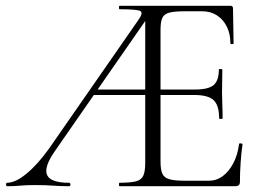

<svg xmlns="http://www.w3.org/2000/svg" viewBox="-20 -645 911 665"><path d="M5 0Q1 0 1 -6Q1 -12 5 -12Q34 -12 73 -44.5Q112 -77 151 -132L458 -574Q477 -600 466.5 -606.5Q456 -613 394 -613Q392 -613 392 -619Q392 -625 394 -625H778Q787 -625 787 -616L789 -495Q789 -492 783.5 -492Q778 -492 778 -495Q778 -528 765.5 -553Q753 -578 731 -592Q709 -606 680 -606H622Q586 -606 567.5 -601.5Q549 -597 542.5 -583.5Q536 -570 536 -543V-85Q536 -57 542.5 -43Q549 -29 567.5 -24Q586 -19 622 -19H703Q730 -19 751.5 -35Q773 -51 788 -79.5Q803 -108 808 -146Q808 -149 814 -148.5Q820 -148 820 -145Q816 -119 813.5 -82.5Q811 -46 811 -15Q811 0 795 0H394Q392 0 392 -6Q392 -12 394 -12Q432 -12 451 -17Q470 -22 476.5 -37Q483 -52 483 -81V-588L505 -604L171 -123Q131 -66 143 -39Q155 -12 219 -12Q224 -12 224 -6Q224 0 219 0Q189 0 164 -2Q139 -4 101 -4Q69 -4 50 -2Q31 0 5 0ZM290 -316 305 -335H511L518 -316ZM739 -235Q739 -280 720 -298Q701 -316 653 -316H511V-335H656Q702 -335 720 -350.5Q738 -366 738 -404Q738 -406 744 -406Q750 -406 750 -404Q750 -375 749.5 -359Q749 -343 749 -325Q749 -303 750 -281.5Q751 -260 751 -235Q751 -233 745 -233Q739 -233 739 -235Z"/></svg>

Font: Cormorant Infant Light
Style: Regular
Weight: 300
Designer: Christian Thalmann (Catharsis Fonts)
Foundry: Catharsis Fonts
Version: Version 4.001